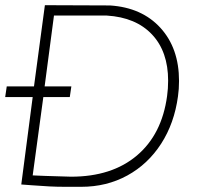

<svg xmlns="http://www.w3.org/2000/svg" viewBox="-32 -711 796 740"><path d="M658 -399Q658 -367 654 -340Q640 -236 589 -157Q538 -78 458.5 -34.5Q379 9 281 9H221Q187 9 158.5 7.5Q130 6 90 3L50 0L94 -337H-12L-6 -378H99L141 -691L392 -690Q515 -682 586.5 -603.5Q658 -525 658 -399ZM612 -341Q616 -369 616 -400Q616 -512 554 -578Q492 -644 380 -651H176L140 -378H243L237 -337H135L94 -35L142 -33Q241 -30 242 -30Q399 -30 495.5 -111.5Q592 -193 612 -341Z"/></svg>

Font: Bellota Text Light
Style: Italic
Weight: 300
Italic angle: -7.5°
Designer: Kemie Guaida
Foundry: Kemie Guaida
Version: Version 4.001